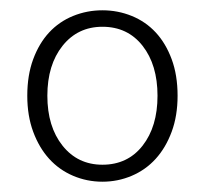

<svg xmlns="http://www.w3.org/2000/svg" viewBox="-20 -751 400 373"><path d="M179 -398Q149 -398 122 -409.5Q95 -421 75.5 -442.5Q56 -464 44.5 -495Q33 -526 33 -565Q33 -605 44.5 -636Q56 -667 75.5 -688Q95 -709 122 -720Q149 -731 179 -731Q209 -731 236 -720Q263 -709 282.5 -688Q302 -667 313.5 -636Q325 -605 325 -565Q325 -526 313.5 -495Q302 -464 282.5 -442.5Q263 -421 236 -409.5Q209 -398 179 -398ZM179 -431Q228 -431 257 -468Q286 -505 286 -565Q286 -625 257 -662Q228 -699 179 -699Q131 -699 101.5 -662Q72 -625 72 -565Q72 -505 101.5 -468Q131 -431 179 -431Z"/></svg>

Font: Giro Light
Style: Regular
Weight: 300
Designer: Paul D. Hunt
Foundry: Adobe Systems Incorporated
Version: Version 1.000;PS 1.0;hotconv 1.0.88;makeotf.lib2.5.647800